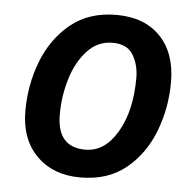

<svg xmlns="http://www.w3.org/2000/svg" viewBox="-45 -595 663 649"><g transform="rotate(5 286.5 -270.0)"><path d="M250 9Q344 9 405.5 -41.5Q467 -92 497.5 -171.5Q528 -251 528 -338Q528 -437 474 -493Q420 -549 325 -549Q232 -549 170 -498.5Q108 -448 77 -368Q46 -288 46 -199Q46 -103 102 -47Q158 9 250 9ZM259 -86Q163 -86 163 -197Q163 -260 181 -319Q199 -378 234.5 -416Q270 -454 320 -454Q370 -454 390 -420Q410 -386 410 -343Q410 -231 367.5 -158.5Q325 -86 259 -86Z"/></g></svg>

Font: Noto Sans UI Medium
Style: Italic
Weight: 500
Italic angle: -12°
Designer: Monotype Design Team
Foundry: Monotype Imaging Inc.
Version: Version 1.901